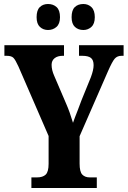

<svg xmlns="http://www.w3.org/2000/svg" viewBox="-20 -940 638 960"><path d="M137 -53H165Q194 -53 208.5 -67Q223 -81 223 -121V-260L72 -608Q57 -641 47 -651Q37 -661 13 -661H2V-714H300V-661H294Q268 -661 253 -649Q238 -637 238 -616Q238 -590 251 -561L311 -421Q329 -380 345 -326Q354 -352 368 -387L388 -440L434 -553Q448 -590 448 -614Q448 -640 434.5 -650.5Q421 -661 391 -661H375V-714H598V-661H588Q566 -661 553.5 -646.5Q541 -632 520 -584L378 -259V-122Q378 -81 391.5 -67Q405 -53 429 -53H464V0H137ZM163 -854Q163 -889 179 -904.5Q195 -920 220 -920Q246 -920 263 -904.5Q280 -889 280 -854Q280 -821 262.5 -805.5Q245 -790 220 -790Q196 -790 179.5 -805.5Q163 -821 163 -854ZM338 -854Q338 -889 354 -904.5Q370 -920 397 -920Q421 -920 437.5 -904Q454 -888 454 -854Q454 -821 437 -805.5Q420 -790 397 -790Q371 -790 354.5 -805.5Q338 -821 338 -854Z"/></svg>

Font: Noto Serif CondExtraBold
Style: Regular
Weight: 800
Width: 3
Designer: Monotype Design Team
Foundry: Monotype Imaging Inc.
Version: Version 1.001